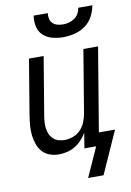

<svg xmlns="http://www.w3.org/2000/svg" viewBox="-97 -800 695 1018"><g transform="rotate(-10 250.0 -291.0)"><path d="M293 -600Q263 -600 235 -607.5Q207 -615 186.5 -633.5Q166 -652 159.5 -681Q153 -710 158 -740H234Q232 -724 235 -709.5Q238 -695 248.5 -685Q259 -675 273.5 -671Q288 -667 304 -667Q320 -667 335.5 -671Q351 -675 365.5 -685Q380 -695 388 -709.5Q396 -724 398 -740H474Q469 -710 453.5 -681Q438 -652 411.5 -633.5Q385 -615 354 -607.5Q323 -600 293 -600ZM376 158H293L364 0H301L314 -82Q303 -62 286.5 -44.5Q270 -27 250 -15Q230 -3 207.5 2.5Q185 8 163 8Q137 8 113.5 -0.5Q90 -9 74 -27Q58 -45 50 -68Q42 -91 39 -116Q36 -141 38 -167Q40 -193 44 -219L94 -520H173L121 -208Q118 -191 117 -174Q116 -157 118 -140.5Q120 -124 126.5 -109Q133 -94 144.5 -83Q156 -72 172 -67Q188 -62 205 -62Q228 -62 251.5 -70.5Q275 -79 292 -97Q309 -115 318 -137.5Q327 -160 331 -183L387 -520H466L391 -70H478Z"/></g></svg>

Font: Iosevka SS18
Style: Italic
Weight: 400
Italic angle: -9°
Monospace: yes
Designer: Belleve Invis
Foundry: Belleve Invis
Version: Version 25.1.1; ttfautohint (v1.8.4)